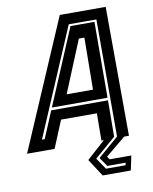

<svg xmlns="http://www.w3.org/2000/svg" viewBox="-140 -771 817 1026"><g transform="rotate(-10 268.5 -258.0)"><path d="M333 184.5 271.5 90 371.5 0H358.5L360 -148H165.5L104.5 0H-45L256 -700H505L508 0H482L373 90L384.5 106H502L485.5 184.5ZM356.5 152H462.5L465.5 138.5H366L332.5 90L444.5 -7V-642.5H294.5L46.5 -60.5H61.5L122.5 -206H430.5L429 -8.5L314.5 90ZM128.5 -220 302 -631.5H432L430.5 -220ZM218.5 -276H361.5L364.5 -558H334.5Z"/></g></svg>

Font: Tourney
Style: Bold Italic
Weight: 700
Italic angle: -12°
Version: Version 1.015